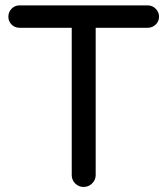

<svg xmlns="http://www.w3.org/2000/svg" viewBox="-20 -703 635 728"><path d="M252 -39.1V-597.7H53.7Q36.1 -597.7 23.9 -609.9Q11.7 -622.1 11.7 -639.6Q11.7 -657.2 23.9 -669.9Q36.1 -682.6 53.7 -682.6H540Q557.6 -682.6 570.3 -669.9Q583 -657.2 583 -639.6Q583 -622.1 570.3 -609.9Q557.6 -597.7 540 -597.7H342.8V-39.1Q342.8 -20.5 329.1 -7.3Q315.4 5.9 296.9 5.9Q278.3 5.9 265.1 -7.3Q252 -20.5 252 -39.1Z"/></svg>

Font: jf-openhuninn-2.0
Style: Regular
Weight: 400
Designer: [Kosugi Maru]
Designed by MOTOYA      

[Varela Round]
Joe Prince (Latin component); Avraham Cornfeld (Hebrew component)
Foundry: justfont CO.,LTD.
Version: 2.0